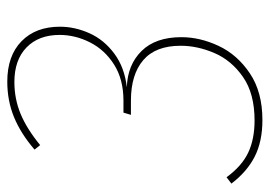

<svg xmlns="http://www.w3.org/2000/svg" viewBox="-124 -588 723 514"><g transform="rotate(-90 237.0 -331.5)"><path d="M422 -532Q422 -492 404.5 -453Q387 -414 350 -386.5Q313 -359 260 -353Q320 -351 357 -313.5Q394 -276 394 -207Q394 -157 370.5 -107Q347 -57 297 -23.5Q247 10 172 10Q115 10 74.5 -10.5Q34 -31 2 -73L19 -86Q49 -45 85 -28Q121 -11 171 -11Q243 -11 287.5 -42Q332 -73 351.5 -118.5Q371 -164 371 -209Q371 -276 332.5 -309Q294 -342 224 -342H186L192 -362H224Q281 -362 320.5 -387Q360 -412 380 -451.5Q400 -491 400 -533Q400 -589 366.5 -621.5Q333 -654 274 -654Q229 -654 189 -637.5Q149 -621 105 -585L93 -600Q136 -637 180 -655Q224 -673 275 -673Q344 -673 383 -635Q422 -597 422 -532Z"/></g></svg>

Font: FiraGO Thin
Style: Italic
Weight: 100
Italic angle: -8°
Designer: bBox Type GmbH
Foundry: bBox Type GmbH
Version: Version 1.001